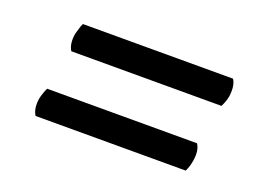

<svg xmlns="http://www.w3.org/2000/svg" viewBox="-52 -524 637 468"><g transform="rotate(20 266.0 -290.0)"><path d="M93.3 -343.2Q83.1 -358.7 87.4 -385.8Q89.4 -392.5 91.6 -400.5Q93.7 -408.5 97.1 -415.2H486.5Q496.2 -400.8 492.8 -372.5Q491.8 -365.8 489.2 -358.4Q486.6 -350.9 482.7 -343.2ZM65.3 -165.2Q55.1 -180.7 59 -207.8Q60.4 -214.5 63.1 -222.5Q65.7 -230.5 69.1 -237.2H457.9Q468.2 -221.7 463.8 -194.5Q462.8 -187.8 460.7 -180.4Q458.6 -172.9 454.7 -165.2Z"/></g></svg>

Font: Petrona
Style: Italic
Weight: 400
Italic angle: -9°
Designer: Ringo R. Seeber
Foundry: Ringo R. Seeber
Version: Version 2.001; ttfautohint (v1.8.3)